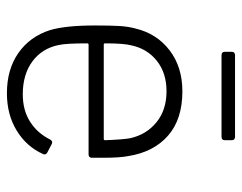

<svg xmlns="http://www.w3.org/2000/svg" viewBox="-94 -614 716 569"><g transform="rotate(90 264.5 -330.0)"><path d="M448 -279V-244Q448 -234 438 -234H113Q109 -234 109 -230Q109 -166 114 -145Q124 -96 162.5 -67.5Q201 -39 260 -39Q307 -39 341 -60.5Q375 -82 394 -120Q399 -129 407 -125L432 -112Q441 -107 437 -99Q415 -50 367.5 -21Q320 8 257 8Q186 8 137.5 -26Q89 -60 70 -119Q56 -165 56 -253Q56 -298 57.5 -324.5Q59 -351 65 -373Q80 -436 129.5 -474Q179 -512 251 -512Q334 -512 382.5 -469.5Q431 -427 443 -352Q448 -326 448 -279ZM109 -283Q109 -279 113 -279H392Q396 -279 396 -283Q394 -337 390 -358Q379 -406 342.5 -435.5Q306 -465 251 -465Q197 -465 161 -436.5Q125 -408 115 -361Q109 -339 109 -283ZM144 -668H386Q396 -668 396 -658V-638Q396 -628 386 -628H144Q134 -628 134 -638V-658Q134 -668 144 -668Z"/></g></svg>

Font: Barlow Light
Style: Regular
Weight: 300
Designer: Jeremy Tribby
Foundry: Tribby Type
Version: Version 1.422